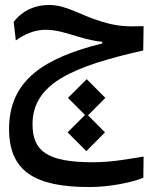

<svg xmlns="http://www.w3.org/2000/svg" viewBox="-20 -443 626 775"><path d="M340.8 312C423.3 312 514.6 293 558.6 274.4L559.6 189C504.9 197.3 435.1 211.9 355.5 211.9C168.5 211.9 111.3 166 111.3 58.1C111.3 -107.9 278.3 -175.8 558.1 -239.3L559.6 -337.4C489.3 -335 452.6 -336.9 391.1 -355.5C301.3 -382.3 250 -422.9 177.7 -422.9C127 -422.9 73.7 -404.8 35.2 -354.5L43.9 -279.8C78.1 -304.2 118.2 -322.8 164.1 -322.8C209 -322.8 246.1 -309.6 297.4 -294.4C333.5 -283.7 363.8 -276.9 392.6 -274.4V-267.6C161.1 -210 16.6 -121.1 16.6 77.6C16.6 248.5 121.1 312 340.8 312ZM328.6 167 403.8 91.3 335.4 22.5 405.3 -47.9 330.1 -123.5 254.4 -47.9 323.2 21 252.9 91.3Z"/></svg>

Font: Cascadia Mono NF
Style: Regular
Weight: 400
Monospace: yes
Designer: Aaron Bell
Foundry: Saja Typeworks
Version: Version 2404.023